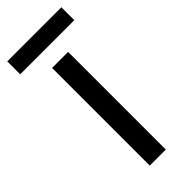

<svg xmlns="http://www.w3.org/2000/svg" viewBox="-244 -711 745 745"><g transform="rotate(-45 128.5 -338.5)"><path d="M173 0H85V-536H173ZM277 -677V-606H-20V-677Z"/></g></svg>

Font: Noto Sans Hebrew Droid
Style: Regular
Weight: 400
Designer: Monotype Design Team
Foundry: Monotype Imaging Inc.
Version: Version 1.100